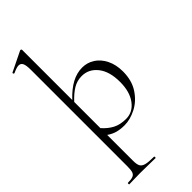

<svg xmlns="http://www.w3.org/2000/svg" viewBox="-317 -783 1116 1116"><g transform="rotate(-45 241.0 -225.0)"><path d="M453 -215Q453 -141 419 -89.5Q385 -38 335 -12.5Q285 13 239 13Q205 13 179 6Q153 -1 127 -19V194Q127 224 135 238Q143 252 164.5 257.5Q186 263 230 263Q233 263 233 269Q233 275 230 275Q196 275 177 274L105 273L52 274Q39 275 15 275Q13 275 13 269Q13 263 15 263Q43 263 57 257.5Q71 252 76 238Q81 224 81 194V-600Q81 -637 73.5 -653Q66 -669 48 -669Q32 -669 0 -654H-2Q-6 -654 -7.5 -659Q-9 -664 -5 -665L116 -724L120 -725Q122 -725 124.5 -723Q127 -721 127 -718V-306Q172 -354 214.5 -376.5Q257 -399 301 -399Q342 -399 376.5 -377Q411 -355 432 -313Q453 -271 453 -215ZM398 -184Q398 -270 360 -318Q322 -366 264 -366Q226 -366 193.5 -346.5Q161 -327 127 -290V-75Q156 -42 189.5 -24.5Q223 -7 271 -7Q326 -7 362 -55Q398 -103 398 -184Z"/></g></svg>

Font: Cormorant Infant Light
Style: Regular
Weight: 300
Designer: Christian Thalmann (Catharsis Fonts)
Version: Version 3.000